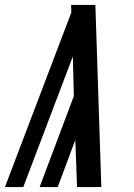

<svg xmlns="http://www.w3.org/2000/svg" viewBox="-21 -755 541 775"><path d="M290 0 283 -190 212 0H139L277 -367L273 -527L73 0H-1L267 -705L266 -735H364L388 0Z"/></svg>

Font: Iosevka SS18 Semibold
Style: Italic
Weight: 600
Italic angle: -9°
Monospace: yes
Designer: Belleve Invis
Foundry: Belleve Invis
Version: Version 25.1.1; ttfautohint (v1.8.4)